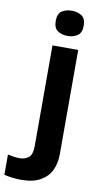

<svg xmlns="http://www.w3.org/2000/svg" viewBox="-171 -808 583 1095"><g transform="rotate(10 120.5 -260.0)"><path d="M72 -687Q72 -729 95.5 -744.5Q119 -760 153 -760Q186 -760 210 -744.5Q234 -729 234 -687Q234 -646 210 -630Q186 -614 153 -614Q119 -614 95.5 -630Q72 -646 72 -687ZM34 240Q9 240 -18.5 236.5Q-46 233 -64 228V111Q-46 115 -30 117.5Q-14 120 6 120Q36 120 57 103Q78 86 78 37V-546H227V59Q227 109 208 150Q189 191 146.5 215.5Q104 240 34 240Z"/></g></svg>

Font: Noto Sans Bengali UI
Style: Bold
Weight: 700
Designer: Jelle Bosma - Monotype Design Team
Foundry: Monotype Imaging Inc.
Version: Version 2.003; ttfautohint (v1.8.4.7-5d5b)